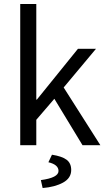

<svg xmlns="http://www.w3.org/2000/svg" viewBox="-20 -732 535 968"><path d="M82 0V-712H163V-230H166L373 -486H464L301 -291L486 0H396L254 -234L163 -128V0ZM186 176Q275 164 275 130Q275 98 224 86L242 48Q293 56 316 73.5Q339 91 339 125Q339 166 298 188.5Q257 211 195 216Z"/></svg>

Font: RibengUni
Style: Regular
Weight: 400
Designer: (1) Dr. Andrew Glass (Senior Program Manager at Microsoft Corporation)
(2) Bivuti Chakma (Chakma Font Designer & Keyboar
Foundry: Bivuti Chakma
Version: Version 2.2022; Updated on: 03 June 2022; Friday